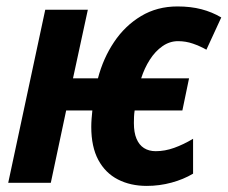

<svg xmlns="http://www.w3.org/2000/svg" viewBox="-20 -576 717 605"><path d="M442.4 9.8Q391.1 9.8 351.6 -10.5Q312 -30.8 289.8 -72Q267.6 -113.3 267.6 -176.3Q267.6 -188.5 268.6 -201.7Q269.5 -214.8 271 -228H188.5L140.1 0H5.9L122.6 -545.4H256.8L210 -329.1H288.6Q305.2 -392.6 339.6 -443.8Q374 -495.1 424.6 -525.4Q475.1 -555.7 539.1 -555.7Q581.1 -555.7 614.7 -546.9Q648.4 -538.1 677.2 -521L630.4 -419.4Q610.4 -430.7 587.9 -438.5Q565.4 -446.3 541 -446.3Q514.6 -446.3 491.9 -430.4Q469.2 -414.6 452.1 -387.9Q435.1 -361.3 424.8 -329.1H575.7L554.7 -228H404.3Q402.8 -218.3 402.3 -208Q401.9 -197.8 401.9 -188Q401.9 -158.2 410.2 -138.7Q418.5 -119.1 433.8 -109.4Q449.2 -99.6 470.7 -99.6Q499.5 -99.6 528.8 -110.1Q558.1 -120.6 588.4 -138.7V-28.8Q558.1 -10.7 520.3 -0.5Q482.4 9.8 442.4 9.8Z"/></svg>

Font: Open Sans SemiCondensed
Style: Bold Italic
Weight: 700
Width: 4
Italic angle: -12°
Designer: Monotype Design Team
Foundry: Monotype Imaging Inc.
Version: Version 3.003